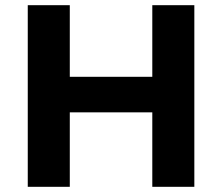

<svg xmlns="http://www.w3.org/2000/svg" viewBox="-20 -720 857 740"><path d="M567 -287H249V0H87V-700H249V-424H567V-700H729V0H567Z"/></svg>

Font: Montserrat Z
Style: Bold
Weight: 700
Designer: Julieta Ulanovsky
Foundry: Julieta Ulanovsky
Version: Version 8.000